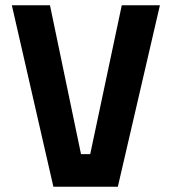

<svg xmlns="http://www.w3.org/2000/svg" viewBox="-20 -710 653 730"><path d="M443 -690 323 -124H288L170 -690H25L183 0H428L588 -690Z"/></svg>

Font: TitilliumMaps29L
Style: 999 wt
Weight: 900
Designer: Campivisivi
Foundry: Accademia di Belle Arti di Urbino and students of MA course of Visual design